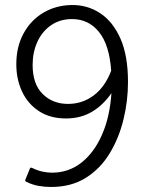

<svg xmlns="http://www.w3.org/2000/svg" viewBox="-20 -810 580 765"><path d="M424 -439Q392 -392 347 -365Q302 -338 243 -338Q180 -338 135.5 -367Q91 -396 68 -445Q45 -494 45 -554Q45 -624 74 -677Q103 -730 153 -759.5Q203 -789 265 -790Q328 -791 379 -757.5Q430 -724 460 -656Q490 -588 490 -483Q490 -408 472 -334Q454 -260 417 -199Q380 -138 322 -101.5Q264 -65 183 -65Q158 -65 133 -69.5Q108 -74 84 -86Q79 -89 81 -94L99 -138Q101 -144 108 -141Q128 -131 148 -126.5Q168 -122 187 -122Q254 -122 305 -162.5Q356 -203 387 -274.5Q418 -346 424 -439ZM423 -528Q416 -631 374.5 -682.5Q333 -734 267 -734Q219 -734 183.5 -709.5Q148 -685 129 -643.5Q110 -602 110 -551Q110 -475 150 -435.5Q190 -396 251 -396Q308 -396 353 -429.5Q398 -463 423 -528Z"/></svg>

Font: Gowun Dodum
Style: Regular
Weight: 400
Designer: Yanghee Ryu
Foundry: Yanghee Ryu
Version: Version 2.000